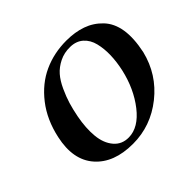

<svg xmlns="http://www.w3.org/2000/svg" viewBox="-162 -920 1148 1148"><g transform="rotate(-45 412.0 -346.5)"><path d="M797 -332Q760 -180 638.5 -83.5Q517 13 366 13Q205 13 124 -79.5Q43 -172 78 -332Q104 -453 171 -539Q238 -625 327 -665.5Q416 -706 520 -706Q593 -706 651 -685.5Q709 -665 752 -620Q795 -575 806.5 -503.5Q818 -432 797 -332ZM631 -344Q644 -403 645.5 -457Q647 -511 635.5 -558Q624 -605 592 -633.5Q560 -662 510 -663Q460 -664 419 -643.5Q378 -623 351.5 -592.5Q325 -562 303.5 -515Q282 -468 270 -428Q258 -388 248 -337Q232 -253 238.5 -184.5Q245 -116 281 -73.5Q317 -31 376 -32Q459 -33 530.5 -124.5Q602 -216 631 -344Z"/></g></svg>

Font: GFS Artemisia
Style: Bold Italic
Weight: 700
Italic angle: -12°
Designer: Designed by Takis Katsoulidis and George D. Matthiopoulos.
Foundry: Designed by Takis Katsoulidis and George D. Matthiopoulos.
Version: Version 1.0